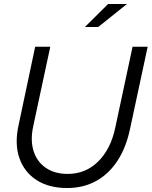

<svg xmlns="http://www.w3.org/2000/svg" viewBox="-20 -935 763 966"><path d="M318 11Q226 11 164 -29Q102 -69 77.5 -140Q53 -211 73 -303L157 -700H233L147 -299Q132 -229 149 -175Q166 -121 210.5 -90.5Q255 -60 321 -60Q410 -60 473.5 -122Q537 -184 560 -293L647 -700H723L635 -290Q615 -193 571 -126Q527 -59 463 -24Q399 11 318 11ZM407 -799 524 -915H619L474 -799Z"/></svg>

Font: Red Hat Display
Style: Italic
Weight: 300
Italic angle: -12°
Designer: Pentagram, MCKL
Foundry: Pentagram, MCKL
Version: Version 1.023